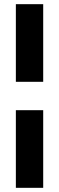

<svg xmlns="http://www.w3.org/2000/svg" viewBox="-20 -795 282 920"><path d="M56 -775V-403H187V-775ZM56 105H187V-267H56Z"/></svg>

Font: LT Wave Black
Style: Regular
Weight: 900
Designer: Daniel Lyons
Version: Version 2.5 (Glyphs App)